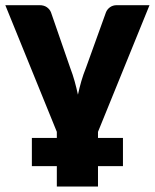

<svg xmlns="http://www.w3.org/2000/svg" viewBox="-21 -538 583 723"><path d="M348 -18.5H442V87.5H348V164.5H193V87.5H99V-18.5H193V-41.5L-1 -518.5H128Q144.5 -518.5 155.5 -510.8Q166.5 -503 171 -491.5L243 -283.5Q253 -257.5 260 -232.2Q267 -207 272.5 -181.5Q278 -207 285.2 -232.2Q292.5 -257.5 303 -283.5L378 -491.5Q382.5 -503 393.2 -510.8Q404 -518.5 419 -518.5H542L348 -41.5Z"/></svg>

Font: Lato
Style: Regular
Weight: 900
Designer: Lukasz Dziedzic with Adam Twardoch and Botio Nikoltchev
Foundry: tyPoland Lukasz Dziedzic
Version: Version 2.010; 2014-09-01; http://www.latofonts.com/; ttfaut